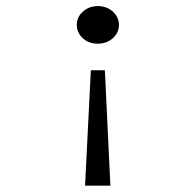

<svg xmlns="http://www.w3.org/2000/svg" viewBox="-20 -459 626 614"><path d="M252 134.8 270.5 -234.4H315.4L333 134.8ZM293 -319.3Q263.7 -319.3 244.6 -336.9Q225.6 -354.5 225.6 -379.9Q225.6 -404.3 245.1 -421.9Q264.6 -439.5 293 -439.5Q321.3 -439.5 340.8 -421.9Q360.4 -404.3 360.4 -378.9Q360.4 -354.5 340.8 -336.9Q321.3 -319.3 293 -319.3Z"/></svg>

Font: Thabit
Style: Regular
Weight: 500
Designer: Regenerated by Nadim Shaikli
Foundry: MAK Alagha
Version: 0.01